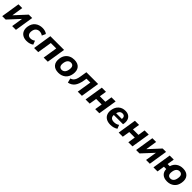

<svg xmlns="http://www.w3.org/2000/svg" viewBox="710 -2703 4904 4904"><g transform="rotate(45 3161.5 -251.0)"><path d="M26 0 106 -507H242L194 -199L478 -507H601L521 0H385L434 -308L149 0Z M914 11Q827 11 768.5 -24.5Q710 -60 685 -123Q660 -186 673 -270Q693 -392 773.5 -454.5Q854 -517 972 -517Q1018 -517 1064 -503.5Q1110 -490 1137 -465L1091 -363Q1068 -382 1037 -392Q1006 -402 977 -402Q920 -402 879 -367.5Q838 -333 827 -261Q816 -191 845 -148.5Q874 -106 940 -106Q967 -106 999.5 -116.5Q1032 -127 1061 -149L1101 -47Q1071 -21 1020 -5Q969 11 914 11Z M1177 0 1257 -507H1753L1672 0H1523L1585 -392H1389L1326 0Z M2060 11Q1930 11 1867.5 -64Q1805 -139 1825 -270Q1838 -352 1879 -406.5Q1920 -461 1981 -489Q2042 -517 2118 -517Q2248 -517 2309.5 -442Q2371 -367 2351 -237Q2331 -115 2252 -52Q2173 11 2060 11ZM2068 -103Q2118 -103 2153.5 -138.5Q2189 -174 2201 -247Q2214 -329 2187.5 -366Q2161 -403 2108 -403Q2058 -403 2023 -368Q1988 -333 1976 -260Q1963 -178 1989 -140.5Q2015 -103 2068 -103Z M2412 15 2381 -103Q2425 -116 2454 -142.5Q2483 -169 2501.5 -215Q2520 -261 2531 -332L2559 -507H2984L2904 0H2754L2817 -392H2677L2665 -314Q2640 -164 2579.5 -85Q2519 -6 2412 15Z M3036 0 3116 -507H3266L3236 -316H3435L3465 -507H3615L3534 0H3385L3417 -201H3218L3185 0Z M3940 11Q3847 11 3786 -25Q3725 -61 3700 -125Q3675 -189 3688 -273Q3706 -386 3779 -451.5Q3852 -517 3964 -517Q4038 -517 4087.5 -484.5Q4137 -452 4157 -394.5Q4177 -337 4166 -263L4160 -230H3826Q3822 -169 3854.5 -136Q3887 -103 3961 -103Q3997 -103 4031.5 -113Q4066 -123 4101 -147L4141 -47Q4099 -18 4047.5 -3.5Q3996 11 3940 11ZM3959 -416Q3908 -416 3877.5 -384.5Q3847 -353 3837 -304H4045Q4050 -360 4027.5 -388Q4005 -416 3959 -416Z M4232 0 4312 -507H4462L4432 -316H4631L4661 -507H4811L4730 0H4581L4613 -201H4414L4381 0Z M4862 0 4942 -507H5078L5030 -199L5314 -507H5437L5357 0H5221L5270 -308L4985 0Z M5985 11Q5875 11 5813 -45.5Q5751 -102 5749 -201H5666L5635 0H5488L5568 -507H5715L5684 -316H5762Q5792 -415 5866.5 -466Q5941 -517 6043 -517Q6173 -517 6235 -442Q6297 -367 6276 -237Q6257 -115 6177.5 -52Q6098 11 5985 11ZM5994 -103Q6044 -103 6079.5 -138.5Q6115 -174 6126 -247Q6140 -329 6113 -366Q6086 -403 6034 -403Q5983 -403 5948.5 -368Q5914 -333 5902 -260Q5889 -178 5915 -140.5Q5941 -103 5994 -103Z"/></g></svg>

Font: Mulish ExtraBold
Style: Italic
Weight: 800
Italic angle: -9°
Designer: Vernon Adams
Foundry: Vernon Adams
Version: Version 3.603; ttfautohint (v1.8.3)